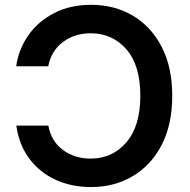

<svg xmlns="http://www.w3.org/2000/svg" viewBox="-20 -757 777 787"><path d="M353.5 -737.3Q449.2 -737.3 524.4 -692.9Q599.6 -648.4 642.8 -564.9Q686 -481.4 686 -364.3Q686 -246.6 642.6 -162.8Q599.1 -79.1 523.7 -34.7Q448.2 9.8 353.5 9.8Q273.4 9.8 208.3 -20Q143.1 -49.8 100.6 -106.2Q58.1 -162.6 46.9 -242.2H178.2Q189.9 -177.7 238 -142.3Q286.1 -106.9 351.1 -106.9Q440.9 -106.9 498 -173.6Q555.2 -240.2 555.2 -364.3Q555.2 -489.7 497.8 -555.2Q440.4 -620.6 351.6 -620.6Q286.6 -620.6 238.5 -585.2Q190.4 -549.8 177.7 -485.4H46.4Q56.2 -555.2 96.2 -612.3Q136.2 -669.4 201.9 -703.4Q267.6 -737.3 353.5 -737.3Z"/></svg>

Font: Inter SemiBold
Style: Regular
Weight: 600
Designer: Rasmus Andersson
Foundry: rsms
Version: Version 4.001;git-9221beed3